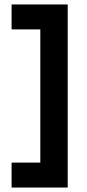

<svg xmlns="http://www.w3.org/2000/svg" viewBox="-20 -746 389 862"><path d="M161 96V-726H284V96ZM32 96V-16H223V96ZM32 -614V-726H223V-614Z"/></svg>

Font: Outfit Thin
Style: Bold
Weight: 700
Version: Version 1.100;gftools[0.9.27]